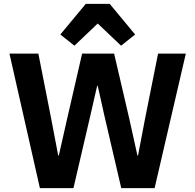

<svg xmlns="http://www.w3.org/2000/svg" viewBox="-20 -976 1013 996"><path d="M29 0ZM187 0 29 -698H179L245 -363L282 -169H285L329 -363L406 -698H572L650 -363L693 -169H696L733 -363L800 -698H944L782 0H609L521 -378L487 -531H484L449 -378L361 0ZM549 -956 681 -797 608 -739 487 -854 366 -739 293 -797 425 -956Z"/></svg>

Font: Aneliza ExtraBold
Style: Regular
Weight: 800
Designer: Mike Abbink, Paul van der Laan, Pieter van Rosmalen
Foundry: Bold Monday
Version: Version 3.001;September 8, 2019;FontCreator 11.5.0.2425 64-b